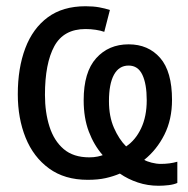

<svg xmlns="http://www.w3.org/2000/svg" viewBox="-20 -566 603 615"><path d="M488 29Q453 29 421.5 18.5Q390 8 364 -10Q343 -1 318.5 4.5Q294 10 261 10Q187 10 137 -26.5Q87 -63 62 -125Q37 -187 37 -264Q37 -348 61 -411.5Q85 -475 133 -510.5Q181 -546 254 -546Q279 -546 298 -542.5Q317 -539 332 -534L314 -464Q303 -468 287 -470.5Q271 -473 254 -473Q184 -473 154 -418Q124 -363 124 -262Q124 -206 138.5 -160.5Q153 -115 184 -88.5Q215 -62 266 -62Q281 -62 292.5 -64.5Q304 -67 309 -69Q281 -101 264.5 -144.5Q248 -188 248 -245Q248 -335 288 -379.5Q328 -424 392 -424Q455 -424 493 -380.5Q531 -337 531 -246Q531 -183 506.5 -134.5Q482 -86 442 -54Q450 -49 465.5 -45Q481 -41 495 -41Q524 -41 548 -48V20Q537 25 520.5 27Q504 29 488 29ZM384 -97Q414 -117 432 -155Q450 -193 450 -245Q450 -297 436 -326.5Q422 -356 392 -356Q361 -356 345 -326.5Q329 -297 329 -242Q329 -193 345 -156.5Q361 -120 384 -97Z"/></svg>

Font: Noto Sans Mono SemiCondensed
Style: Regular
Weight: 400
Width: 4
Designer: Monotype Design Team
Foundry: Monotype Imaging Inc.
Version: Version 2.014